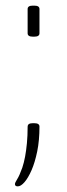

<svg xmlns="http://www.w3.org/2000/svg" viewBox="-20 -545 238 681"><path d="M43 116Q38 116 35.5 114Q33 112 33 108Q33 103 41 90.5Q49 78 59 50Q65 32 69 10.5Q73 -11 75.5 -37.5Q78 -64 78 -95Q78 -102 82.5 -105Q87 -108 96 -108H102Q111 -108 115.5 -105Q120 -102 120 -96Q120 -47 112 -8Q104 31 92 58.5Q80 86 67 101Q54 116 43 116ZM96 -415Q87 -415 82.5 -418Q78 -421 78 -427V-513Q78 -519 82.5 -522Q87 -525 96 -525H102Q111 -525 115.5 -522Q120 -519 120 -513V-427Q120 -421 115.5 -418Q111 -415 102 -415Z"/></svg>

Font: Asap Thin
Style: Regular
Weight: 250
Designer: Pablo Cosgaya
Foundry: Omnibus-Type
Version: Version 3.001